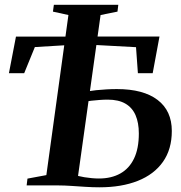

<svg xmlns="http://www.w3.org/2000/svg" viewBox="-20 -790 770 818"><path d="M404 8Q375.5 8 344.2 6Q313 4 283.5 2Q254 0 230.5 0H93.5L97 -29L177.5 -44L271.5 -726L205.5 -740.5L209.5 -769.5H484L480.5 -740.5L408.5 -726L312.5 -40.5Q324 -37.5 339.2 -35Q354.5 -32.5 370.8 -31Q387 -29.5 401.5 -29.5Q454.5 -29.5 492.5 -50.8Q530.5 -72 551 -114.5Q571.5 -157 571.5 -221.5Q571.5 -267 557.5 -299.2Q543.5 -331.5 514.2 -348.5Q485 -365.5 439 -365.5Q421 -365.5 402.8 -364Q384.5 -362.5 370 -361Q355.5 -359.5 348 -358L351 -400.5Q369 -403.5 390 -405.8Q411 -408 433.5 -409.2Q456 -410.5 478 -410.5Q591 -410.5 651.5 -364.2Q712 -318 712 -232Q712 -154 674.2 -100.5Q636.5 -47 567.2 -19.5Q498 8 404 8ZM18 -478 48 -634 659.5 -634.5 630.5 -478H567.5L559.5 -589L329 -601.5L128.5 -589.5L83 -478Z"/></svg>

Font: Merriweather 96pt SemiBold
Style: Italic
Weight: 600
Italic angle: -7.8°
Version: Version 2.101